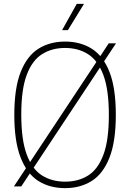

<svg xmlns="http://www.w3.org/2000/svg" viewBox="-20 -964 673 993"><path d="M90 0H52L542.5 -740H580ZM316.5 9Q237 9 178.2 -28.2Q119.5 -65.5 86.8 -148.8Q54 -232 54 -370Q54 -508 86.8 -591.2Q119.5 -674.5 178.5 -711.8Q237.5 -749 316.5 -749Q396 -749 455 -711.8Q514 -674.5 546.5 -591.2Q579 -508 579 -370Q579 -232 546.2 -148.8Q513.5 -65.5 454.5 -28.2Q395.5 9 316.5 9ZM316.5 -24.5Q384.5 -24.5 435.2 -56Q486 -87.5 514.5 -162.8Q543 -238 543 -368Q543 -500.5 514.5 -576.2Q486 -652 435.2 -684Q384.5 -716 316.5 -716Q249 -716 198 -684.2Q147 -652.5 118.5 -577.5Q90 -502.5 90 -372Q90 -240 118.5 -164Q147 -88 198 -56.2Q249 -24.5 316.5 -24.5ZM301 -808 377 -944H414.5L331 -808Z"/></svg>

Font: Encode Sans SC SemiCondensed Thin
Style: Regular
Weight: 250
Width: 4
Designer: Multiple Designers
Foundry: Impallari Type
Version: Version 3.002